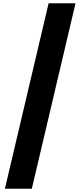

<svg xmlns="http://www.w3.org/2000/svg" viewBox="-20 -970 493 1177"><path d="M278 -950H443L175 187H10Z"/></svg>

Font: SVN-Poppins
Style: Bold
Weight: 700
Designer: Ninad Kale (Devanagari), Jonny Pinhorn (Latin)
Foundry: Indian Type Foundry
Version: Version 3.200;PS 1.000;hotconv 16.6.54;makeotf.lib2.5.65590